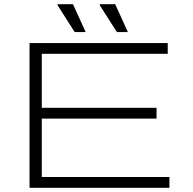

<svg xmlns="http://www.w3.org/2000/svg" viewBox="-20 -890 913 910"><path d="M120 0V-686H775V-635H178V-379H722V-328H178V-51H783V0ZM534 -738 453 -865V-870H526L586 -738ZM334 -738 253 -865V-870H326L386 -738Z"/></svg>

Font: Archivo Expanded Thin
Style: Regular
Weight: 250
Width: 7
Designer: Hector Gatti
Foundry: Omnibus-Type
Version: Version 2.001